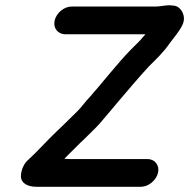

<svg xmlns="http://www.w3.org/2000/svg" viewBox="-20 -680 723 734"><path d="M230 -549H536L528 -540C514 -522 496 -507 480 -490C429 -438 372 -364 324 -310C308 -294 290 -268 274 -253C256 -236 240 -219 222 -202L197 -178C159 -142 126 -104 88 -69C74 -58 60 -32 60 -6C60 20 85 34 119 34H519C547 34 577 10 584 -19C591 -48 572 -72 544 -72H246C244 -72 231 -73 226 -73C239 -86 250 -98 265 -112L289 -136C298 -144 306 -152 315 -161C335 -181 356 -200 375 -224C396 -249 406 -260 429 -288C463 -328 512 -386 549 -426C577 -454 606 -481 629 -515C646 -538 666 -560 678 -586C693 -618 673 -653 648 -658L628 -660C613 -660 590 -655 576 -655H254C225 -655 196 -631 189 -602C182 -573 201 -549 230 -549Z"/></svg>

Font: Electronic
Style: HvIt
Weight: 900
Version: Version 1.011